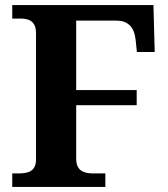

<svg xmlns="http://www.w3.org/2000/svg" viewBox="-20 -734 661 754"><path d="M28.1 0V-53H53.9Q75.3 -53 90.3 -57.8Q105.4 -62.6 113.4 -74.8Q121.4 -87 121.4 -109V-603.4Q121.4 -626.5 113.4 -638.9Q105.4 -651.4 92.1 -656.2Q78.8 -661 62.6 -661H28.1V-714H582.6L587.6 -529.7H517.6L512.6 -577.9Q508 -617.7 488.7 -635.4Q469.4 -653 438.6 -653H279.2V-380.2H516.8V-320.8H279.2V-111.7Q279.2 -90 286.8 -77.1Q294.3 -64.2 309.2 -58.6Q324.2 -53 345 -53H393.7V0Z"/></svg>

Font: Noto Serif Malayalam
Style: Regular
Weight: 400
Designer: Indian type Foundry, Jelle Bosma, Monotype Design Team
Foundry: Monotype Imaging Inc.
Version: Version 2.103